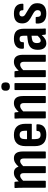

<svg xmlns="http://www.w3.org/2000/svg" viewBox="1114 -1854 747 3016"><g transform="rotate(-90 1488.0 -345.5)"><path d="M57 0Q47 0 47 -11V-367Q47 -401 46 -429.5Q45 -458 43 -479Q42 -492 53 -492H131Q139 -492 141 -483Q142 -470 144 -455.5Q146 -441 147 -425Q177 -460 209 -480.5Q241 -501 283 -501Q357 -501 378 -428Q408 -461 440 -481Q472 -501 512 -501Q617 -501 617 -363V-11Q617 0 607 0H517Q507 0 507 -11V-347Q507 -403 466 -403Q447 -403 428 -390.5Q409 -378 387 -356V-11Q387 0 377 0H287Q277 0 277 -11V-347Q277 -403 236 -403Q217 -403 198 -390.5Q179 -378 157 -356V-11Q157 0 147 0Z M879 8Q701 8 701 -171V-318Q701 -501 876 -501Q1052 -501 1052 -318V-231Q1052 -220 1042 -220H811V-171Q811 -124 827 -103Q843 -82 880 -82Q941 -82 939 -135Q939 -147 949 -147H1035Q1043 -147 1045 -136Q1047 8 879 8ZM811 -295H943V-326Q943 -371 927.5 -391Q912 -411 878 -411Q843 -411 827 -390.5Q811 -370 811 -326Z M1147 0Q1137 0 1137 -11V-367Q1137 -401 1136 -430Q1135 -459 1133 -479Q1132 -492 1142 -492H1220Q1229 -492 1231 -482Q1232 -471 1234 -456Q1236 -441 1237 -425Q1268 -460 1302 -480.5Q1336 -501 1378 -501Q1488 -501 1488 -359V-11Q1488 0 1478 0H1389Q1378 0 1378 -11V-343Q1378 -403 1331 -403Q1293 -403 1247 -355V-11Q1247 0 1237 0Z M1592 0Q1582 0 1582 -11V-481Q1582 -492 1592 -492H1682Q1692 -492 1692 -481V-11Q1692 0 1682 0ZM1637 -564Q1606 -564 1589 -580Q1572 -596 1572 -624V-638Q1572 -667 1589 -683Q1606 -699 1637 -699Q1669 -699 1685.5 -683Q1702 -667 1702 -638V-624Q1702 -596 1685.5 -580Q1669 -564 1637 -564Z M1795 0Q1785 0 1785 -11V-367Q1785 -401 1784 -430Q1783 -459 1781 -479Q1780 -492 1790 -492H1868Q1877 -492 1879 -482Q1880 -471 1882 -456Q1884 -441 1885 -425Q1916 -460 1950 -480.5Q1984 -501 2026 -501Q2136 -501 2136 -359V-11Q2136 0 2126 0H2037Q2026 0 2026 -11V-343Q2026 -403 1979 -403Q1941 -403 1895 -355V-11Q1895 0 1885 0Z M2315 8Q2267 8 2240.5 -27Q2214 -62 2214 -126Q2214 -199 2250 -237.5Q2286 -276 2375 -285L2435 -292V-348Q2435 -384 2424.5 -398Q2414 -412 2384 -412Q2330 -412 2334 -355Q2334 -344 2323 -344H2243Q2232 -344 2231 -359Q2225 -426 2266 -463.5Q2307 -501 2388 -501Q2470 -501 2507.5 -464.5Q2545 -428 2545 -347V-125Q2545 -85 2546.5 -58Q2548 -31 2549 -13Q2551 0 2540 0H2463Q2454 0 2452 -11Q2451 -20 2449.5 -34.5Q2448 -49 2446 -64Q2413 -27 2383 -9.5Q2353 8 2315 8ZM2320 -140Q2320 -80 2357 -80Q2375 -80 2393.5 -91.5Q2412 -103 2435 -129V-224L2392 -219Q2353 -214 2336.5 -195.5Q2320 -177 2320 -140Z M2782 8Q2617 8 2627 -147Q2628 -159 2638 -159H2721Q2730 -159 2730 -147Q2730 -110 2741.5 -93.5Q2753 -77 2783 -77Q2837 -77 2837 -129Q2837 -150 2826.5 -164.5Q2816 -179 2793 -193L2704 -244Q2666 -267 2647.5 -297Q2629 -327 2629 -371Q2629 -501 2782 -501Q2862 -501 2901 -465Q2940 -429 2938 -363Q2937 -352 2928 -352H2845Q2834 -352 2835 -365Q2837 -415 2786 -415Q2738 -415 2738 -373Q2738 -354 2747.5 -341Q2757 -328 2781 -315L2866 -264Q2908 -239 2927 -209.5Q2946 -180 2946 -133Q2946 8 2782 8Z"/></g></svg>

Font: Sofia Sans Condensed
Style: Bold
Weight: 700
Designer: Botio Nikoltchev, Ani Petrova
Foundry: lettersoup
Version: Version 4.101; ttfautohint (v1.8.4.7-5d5b)